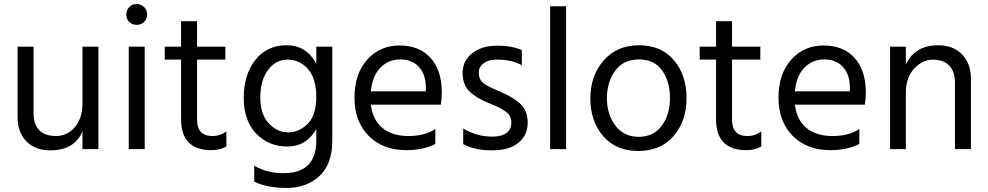

<svg xmlns="http://www.w3.org/2000/svg" viewBox="-20 -738 4891 950"><path d="M467 0H388V-88Q348 6 229 6Q154 6 110.5 -38.5Q67 -83 67 -158V-507H146V-178Q146 -123 174 -94Q202 -65 257.5 -65Q313 -65 350.5 -109Q388 -153 388 -228V-507H467Z M693 -703Q708 -688 708 -666Q708 -644 693 -629.5Q678 -615 656 -615Q634 -615 619.5 -629.5Q605 -644 605 -666Q605 -688 619.5 -703Q634 -718 656 -718Q678 -718 693 -703ZM696 0H617V-507H696Z M1026 5Q876 5 876 -148V-443H795V-507H876V-633H955V-507H1095V-443H955V-146Q955 -65 1031 -65Q1070 -65 1100 -88V-13Q1067 5 1026 5Z M1403.5 -443Q1344 -443 1306 -391.5Q1268 -340 1268 -256Q1268 -172 1310 -127.5Q1352 -83 1406 -83Q1460 -83 1502.5 -125.5Q1545 -168 1545 -258.5Q1545 -349 1504 -396Q1463 -443 1403.5 -443ZM1624 -41Q1624 75 1560 133.5Q1496 192 1399.5 192Q1303 192 1238 161V82Q1302 119 1382 119Q1545 119 1545 -42V-99Q1495 -13 1402 -13Q1309 -13 1247.5 -77Q1186 -141 1186 -254.5Q1186 -368 1243 -441Q1300 -514 1398 -514Q1496 -514 1545 -423V-507H1624Z M1815 -286H2087V-306Q2087 -369 2053 -406.5Q2019 -444 1960.5 -444Q1902 -444 1862 -403Q1822 -362 1815 -286ZM1990 5Q1875 5 1804.5 -65.5Q1734 -136 1734 -254.5Q1734 -373 1797 -443Q1860 -513 1957 -513Q2054 -513 2110 -452Q2166 -391 2166 -279Q2166 -247 2161 -220H1815Q1824 -145 1872 -105Q1920 -65 2001.5 -65Q2083 -65 2134 -100V-26Q2075 5 1990 5Z M2272 -25V-102Q2339 -62 2416 -62Q2462 -62 2486 -80Q2510 -98 2510 -131.5Q2510 -165 2483.5 -185Q2457 -205 2397.5 -228.5Q2338 -252 2303.5 -285Q2269 -318 2269 -377.5Q2269 -437 2316.5 -474.5Q2364 -512 2439 -512Q2514 -512 2562 -490V-415Q2516 -443 2436 -443Q2396 -443 2372.5 -424.5Q2349 -406 2349 -382.5Q2349 -359 2356 -345.5Q2363 -332 2383 -319Q2407 -304 2463 -280.5Q2519 -257 2555 -224Q2591 -191 2591 -130.5Q2591 -70 2545.5 -32Q2500 6 2414.5 6Q2329 6 2272 -25Z M2781 0H2702V-707H2781Z M3141 -444Q3065 -444 3024 -388Q2983 -332 2983 -252Q2983 -172 3025 -116.5Q3067 -61 3140 -61Q3213 -61 3254 -115.5Q3295 -170 3295 -252.5Q3295 -335 3256 -389.5Q3217 -444 3141 -444ZM3142 -514Q3252 -514 3314.5 -440Q3377 -366 3377 -252.5Q3377 -139 3313 -65Q3249 9 3138.5 9Q3028 9 2964.5 -64.5Q2901 -138 2901 -250.5Q2901 -363 2966.5 -438.5Q3032 -514 3142 -514Z M3673 5Q3523 5 3523 -148V-443H3442V-507H3523V-633H3602V-507H3742V-443H3602V-146Q3602 -65 3678 -65Q3717 -65 3747 -88V-13Q3714 5 3673 5Z M3913 -286H4185V-306Q4185 -369 4151 -406.5Q4117 -444 4058.5 -444Q4000 -444 3960 -403Q3920 -362 3913 -286ZM4088 5Q3973 5 3902.5 -65.5Q3832 -136 3832 -254.5Q3832 -373 3895 -443Q3958 -513 4055 -513Q4152 -513 4208 -452Q4264 -391 4264 -279Q4264 -247 4259 -220H3913Q3922 -145 3970 -105Q4018 -65 4099.5 -65Q4181 -65 4232 -100V-26Q4173 5 4088 5Z M4784 0H4705V-328Q4705 -384 4676.5 -413.5Q4648 -443 4596.5 -443Q4545 -443 4503.5 -399Q4462 -355 4462 -277V0H4384V-507H4462V-419Q4507 -514 4622 -514Q4696 -514 4740 -469Q4784 -424 4784 -349Z"/></svg>

Font: Hind Vadodara
Style: Regular
Weight: 400
Designer: Hitesh Malaviya
Foundry: Indian Type Foundry
Version: Version 0.702;PS 1.0;hotconv 1.0.81;makeotf.lib2.5.63406